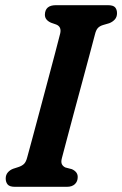

<svg xmlns="http://www.w3.org/2000/svg" viewBox="-20 -720 471 740"><path d="M218.5 -110.5Q214.5 -95.5 218.5 -87.2Q222.5 -79 232 -74.5L257 -68Q280 -57.5 279.5 -37.5Q279.5 -20.5 268.5 -10.2Q257.5 0 238 0H37.5Q17 0 9.5 -9Q2 -18 2 -32Q2 -46 10.2 -55.5Q18.5 -65 30.5 -69.5L50.5 -76Q64.5 -80.5 72.5 -88.2Q80.5 -96 85 -114Q91.5 -137.5 104 -184Q116.5 -230.5 132 -288.5Q147.5 -346.5 163.2 -405.5Q179 -464.5 192 -513.8Q205 -563 212 -591Q218 -617 196.5 -625.5L176.5 -632.5Q153 -643 153 -663Q153.5 -700 195.5 -700H396Q416.5 -700 423.8 -691.5Q431 -683 431 -669Q431 -654.5 422.5 -645Q414 -635.5 401 -630.5L377 -623.5Q364 -619.5 357 -611.8Q350 -604 346 -587.5Q338.5 -559 325.2 -509.2Q312 -459.5 296 -400.5Q280 -341.5 264.5 -283.8Q249 -226 236.8 -179.8Q224.5 -133.5 218.5 -110.5Z"/></svg>

Font: Fraunces 144pt SuperSoft SemiBold
Style: Italic
Weight: 600
Italic angle: -16°
Version: Version 1.000;[b76b70a41]